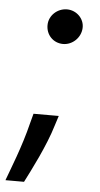

<svg xmlns="http://www.w3.org/2000/svg" viewBox="-63 -564 402 775"><g transform="rotate(5 138.0 -177.0)"><path d="M168.7 -60.7 181.1 -99.4H78.8L68.2 -59.7C44.7 36.9 5 133.9 -10.7 177.6H64.6C88.4 131 143.5 24.5 168.7 -60.7ZM104 -461.3C103.3 -421.9 132.8 -390.3 172.9 -390.3C210.9 -390.3 244.3 -421.9 246.1 -461.3C247.9 -499.3 215.6 -530.9 177.2 -530.9C138.5 -530.9 104.4 -500.4 104 -461.3Z"/></g></svg>

Font: Margiela Sans Medium
Style: Italic
Weight: 500
Italic angle: -9.39999°
Designer: Stefan Endress, Andreas Faust
Version: Version 1.100;FEAKit 1.0